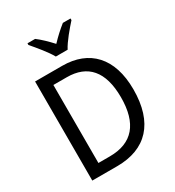

<svg xmlns="http://www.w3.org/2000/svg" viewBox="-220 -1071 1091 1198"><g transform="rotate(-30 326.0 -472.0)"><path d="M278 -784H363C386 -829 441 -893 476 -932V-944H421C386 -916 355 -888 320 -851C288 -886 252 -921 221 -944H166V-932C202 -890 254 -828 278 -784ZM595 -365C595 -593 477 -714 283 -714H88V0H267C476 0 595 -124 595 -365ZM503 -361C503 -173 422 -76 258 -76H176V-638H273C421 -638 503 -549 503 -361Z"/></g></svg>

Font: Noto Sans Arabic SemCond
Style: Regular
Weight: 400
Width: 4
Designer: Monotype Design Team, Nadine Chahine, Nizar Qandah and Khaled Hosny
Foundry: Monotype Imaging Inc.
Version: Version 2.012